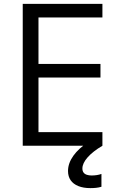

<svg xmlns="http://www.w3.org/2000/svg" viewBox="-20 -750 640 988"><path d="M97 0V-730H507V-660H178V-421H497V-351H178V-70H507V0ZM445 218Q409 218 383 207.5Q357 197 343.5 177.5Q330 158 330 130Q330 90 357.5 51.5Q385 13 437 -21L507 0Q458 29 431 59.5Q404 90 404 117Q404 130 410 138Q416 146 427 149.5Q438 153 451 153Q465 153 478 151Q491 149 502 145V211Q489 215 475 216.5Q461 218 445 218Z"/></svg>

Font: M PLUS Code Latin Expanded
Style: Regular
Weight: 400
Width: 7
Designer: Coji Morishita
Foundry: UNDERFOREST DESIGN
Version: Version 1.002; ttfautohint (v1.8.3)